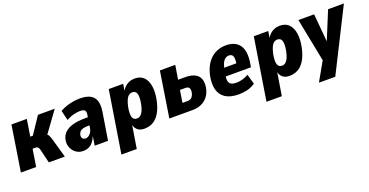

<svg xmlns="http://www.w3.org/2000/svg" viewBox="-31 -1152 3795 1975"><g transform="rotate(-20 1866.5 -164.5)"><path d="M16 0 94 -498H262L233 -314H261L384 -498H568L381 -241L367 -289Q392 -284 404.5 -274Q417 -264 423.5 -248.5Q430 -233 437 -211L497 0H322L286 -149Q282 -164 276.5 -173Q271 -182 263 -185.5Q255 -189 244 -189H213L183 0Z M695 11Q651 11 618 -13Q585 -37 569.5 -76.5Q554 -116 563 -162Q574 -209 606 -238.5Q638 -268 693 -283.5Q748 -299 827 -299H877L864 -215H835Q801 -215 777.5 -209.5Q754 -204 741 -191Q728 -178 723 -156Q718 -134 729 -118Q740 -102 765 -102Q780 -102 795.5 -112Q811 -122 823.5 -141Q836 -160 841 -188L862 -325Q867 -360 853.5 -373.5Q840 -387 803 -387Q774 -387 734 -377.5Q694 -368 652 -344L626 -453Q662 -473 699 -485Q736 -497 773.5 -503Q811 -509 847 -509Q912 -509 954 -488.5Q996 -468 1013 -423Q1030 -378 1019 -305L970 0H824L839 -96H838Q824 -63 804.5 -38.5Q785 -14 758 -1.5Q731 11 695 11Z M1051 180 1159 -498H1317L1302 -403H1295Q1310 -439 1332.5 -462Q1355 -485 1384 -497Q1413 -509 1445 -509Q1508 -509 1544 -472.5Q1580 -436 1590 -371Q1600 -306 1583 -222Q1566 -141 1535.5 -89.5Q1505 -38 1462.5 -13.5Q1420 11 1366 11Q1315 11 1287.5 -16Q1260 -43 1256 -87L1262 -88L1219 180ZM1329 -114Q1351 -114 1367.5 -127Q1384 -140 1397 -167Q1410 -194 1419 -238Q1433 -312 1422.5 -348Q1412 -384 1374 -384Q1354 -384 1336.5 -371.5Q1319 -359 1306.5 -331.5Q1294 -304 1284 -260Q1270 -187 1280.5 -150.5Q1291 -114 1329 -114Z M1641 0 1719 -498H1887L1862 -344H1939Q2035 -344 2077.5 -298.5Q2120 -253 2102 -159Q2090 -107 2061.5 -72Q2033 -37 1991 -18.5Q1949 0 1896 0ZM1823 -105H1883Q1909 -105 1925.5 -122.5Q1942 -140 1949 -171Q1955 -205 1944.5 -222Q1934 -239 1906 -239H1844Z M2401 11Q2308 11 2255 -23.5Q2202 -58 2185 -121Q2168 -184 2185 -270Q2202 -349 2238 -401.5Q2274 -454 2326.5 -481.5Q2379 -509 2444 -509Q2510 -509 2553 -481.5Q2596 -454 2613.5 -399.5Q2631 -345 2619 -262L2610 -208H2316L2330 -298H2497L2481 -282Q2488 -328 2485.5 -353Q2483 -378 2470.5 -389Q2458 -400 2439 -400Q2415 -400 2396 -386Q2377 -372 2364 -342Q2351 -312 2342 -263L2336 -225Q2329 -185 2334 -159.5Q2339 -134 2359.5 -122Q2380 -110 2419 -110Q2450 -110 2485 -120Q2520 -130 2550 -148L2581 -39Q2535 -9 2489.5 1Q2444 11 2401 11Z M2639 180 2747 -498H2905L2890 -403H2883Q2898 -439 2920.5 -462Q2943 -485 2972 -497Q3001 -509 3033 -509Q3096 -509 3132 -472.5Q3168 -436 3178 -371Q3188 -306 3171 -222Q3154 -141 3123.5 -89.5Q3093 -38 3050.5 -13.5Q3008 11 2954 11Q2903 11 2875.5 -16Q2848 -43 2844 -87L2850 -88L2807 180ZM2917 -114Q2939 -114 2955.5 -127Q2972 -140 2985 -167Q2998 -194 3007 -238Q3021 -312 3010.5 -348Q3000 -384 2962 -384Q2942 -384 2924.5 -371.5Q2907 -359 2894.5 -331.5Q2882 -304 2872 -260Q2858 -187 2868.5 -150.5Q2879 -114 2917 -114Z M3213 180 3332 -30 3339 29 3235 -498H3407L3437 -162H3422L3560 -498H3733L3392 180Z"/></g></svg>

Font: Nunito Sans 10pt Condensed Black
Style: Italic
Weight: 900
Width: 3
Italic angle: -9°
Designer: Vernon Adams
Foundry: Vernon Adams
Version: Version 3.101;gftools[0.9.27]